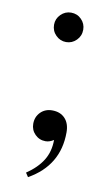

<svg xmlns="http://www.w3.org/2000/svg" viewBox="-75 -504 408 700"><g transform="rotate(10 129.0 -154.0)"><path d="M77 -409Q77 -431 93 -447Q109 -463 131 -463Q154 -463 169.5 -447Q185 -431 185 -409Q185 -386 169 -370Q153 -354 131 -354Q109 -354 93 -370Q77 -386 77 -409ZM70 140Q110 113 130 80.5Q150 48 150 5Q135 15 120 15Q97 15 81 -1Q65 -17 65 -40Q65 -66 82 -83Q99 -100 125 -100Q155 -100 172.5 -81.5Q190 -63 190 -30Q190 93 80 155Z"/></g></svg>

Font: El Messiri
Style: Regular
Weight: 400
Designer: Mohamed Gaber
Foundry: Kief Type Foundry
Version: Version 2.006